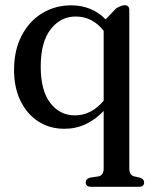

<svg xmlns="http://www.w3.org/2000/svg" viewBox="-20 -484 584 738"><path d="M330.5 234Q309.5 234 309.5 217Q309.5 204.5 325 199L358.5 194Q378.5 189.5 378.5 163.5V-57.5Q347.5 -24.5 309.5 -6.8Q271.5 11 227.5 11Q171 11 127.2 -17.2Q83.5 -45.5 58.8 -96.5Q34 -147.5 34 -215Q34 -291 63.2 -347Q92.5 -403 142.2 -433.2Q192 -463.5 254 -463.5Q294 -463.5 327.5 -449.5Q361 -435.5 386 -409.5L426 -451.5Q447 -464 459.5 -464Q477 -464 477 -445V164Q477 189 496 194L518.5 199Q534 205 534 217Q534 234 513.5 234ZM136.5 -228Q136.5 -136 173.2 -88.2Q210 -40.5 268 -40.5Q331 -40.5 378.5 -97V-365.5Q335.5 -420.5 270.5 -420.5Q213 -420.5 174.8 -371.5Q136.5 -322.5 136.5 -228Z"/></svg>

Font: Fraunces 72pt Soft
Style: Regular
Weight: 400
Version: Version 1.000;[b76b70a41]